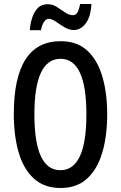

<svg xmlns="http://www.w3.org/2000/svg" viewBox="-20 -930 604 960"><path d="M516 -358Q516 -252 492 -169Q468 -86 416.5 -38Q365 10 283 10Q200 10 148 -38.5Q96 -87 72.5 -170.5Q49 -254 49 -359Q49 -724 283 -724Q366 -724 417 -676.5Q468 -629 492 -546.5Q516 -464 516 -358ZM152 -358Q152 -79 282 -79Q412 -79 412 -358Q412 -636 283 -636Q152 -636 152 -358ZM129 -779Q131 -810 140.5 -840Q150 -870 168.5 -889.5Q187 -909 218 -909Q243 -909 264.5 -895Q286 -881 306 -867.5Q326 -854 345 -854Q360 -854 368 -869.5Q376 -885 381 -910H437Q434 -847 409 -813.5Q384 -780 349 -780Q325 -780 302 -794Q279 -808 259 -822Q239 -836 223 -836Q211 -836 200 -820.5Q189 -805 185 -779Z"/></svg>

Font: Noto Sans Gurmukhi ExtraCondensed Medium
Style: Regular
Weight: 500
Width: 2
Designer: Jelle Bosma - Monotype Design Team
Foundry: Monotype Imaging Inc.
Version: Version 2.004; ttfautohint (v1.8.4.7-5d5b)